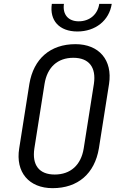

<svg xmlns="http://www.w3.org/2000/svg" viewBox="-20 -970 640 1000"><path d="M383 -806C477 -806 549 -863 562 -950H497C489 -895 447 -859 390 -859C335 -859 305 -895 313 -950H250C237 -863 289 -806 383 -806ZM254 10C386 10 473 -66 495 -197L548 -533C567 -657 496 -740 373 -740C242 -740 155 -664 133 -533L80 -197C60 -73 131 10 254 10ZM265 -61C184 -61 146 -110 159 -197L212 -533C226 -620 280 -669 362 -669C443 -669 482 -620 469 -533L416 -197C402 -110 347 -61 265 -61Z"/></svg>

Font: JetBrains Mono Light
Style: Italic
Weight: 336
Italic angle: -9°
Monospace: yes
Designer: Philipp Nurullin, Konstantin Bulenkov
Foundry: JetBrains
Version: Version 2.305